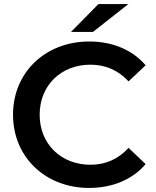

<svg xmlns="http://www.w3.org/2000/svg" viewBox="-20 -914 767 944"><path d="M464 -894 329 -757H437L611 -894ZM418 10C533 10 631 -31 696 -107L612 -187C561 -131 498 -104 425 -104C280 -104 175 -206 175 -350C175 -494 280 -596 425 -596C498 -596 561 -569 612 -514L696 -593C631 -669 533 -710 419 -710C204 -710 44 -559 44 -350C44 -141 204 10 418 10Z"/></svg>

Font: Talent
Style: Bold
Weight: 600
Designer: Mike Powis
Version: Version 1.001;hotconv 1.0.109;makeotfexe 2.5.65596